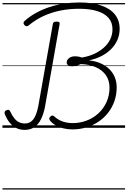

<svg xmlns="http://www.w3.org/2000/svg" viewBox="-20 -1035 1033 1555"><path d="M566 13Q529 13 495.5 5Q462 -3 434.5 -18Q407 -33 389 -54Q380 -63 379 -71.5Q378 -80 386 -89Q395 -99 403 -99.5Q411 -100 420 -92Q439 -74 462 -62Q485 -50 512 -44Q539 -38 568 -38Q628 -38 682 -58.5Q736 -79 777.5 -117.5Q819 -156 843 -209Q867 -262 867 -325Q867 -384 837.5 -426Q808 -468 755.5 -491Q703 -514 634 -516Q616 -508 598 -503Q580 -498 564 -498Q543 -498 531 -507.5Q519 -517 520 -532Q521 -544 529 -554.5Q537 -565 551.5 -572Q566 -579 585 -579Q602 -579 616 -576.5Q630 -574 641 -569Q694 -577 739 -597Q784 -617 818.5 -647Q853 -677 872 -715Q891 -753 891 -798Q891 -853 859.5 -889.5Q828 -926 768 -945Q708 -964 621 -964Q542 -964 469.5 -949.5Q397 -935 333 -905.5Q269 -876 213 -830Q204 -822 195.5 -822.5Q187 -823 178 -832Q170 -841 170.5 -849.5Q171 -858 180 -866Q223 -904 273.5 -931.5Q324 -959 380 -977.5Q436 -996 497.5 -1005.5Q559 -1015 624 -1015Q727 -1015 799.5 -990.5Q872 -966 910.5 -918Q949 -870 949 -801Q949 -753 930.5 -711Q912 -669 878.5 -636Q845 -603 801 -580.5Q757 -558 705 -547V-545Q754 -540 794 -522.5Q834 -505 863.5 -477Q893 -449 909 -411Q925 -373 925 -328Q925 -268 906.5 -215.5Q888 -163 855 -121Q822 -79 777 -49Q732 -19 678.5 -3Q625 13 566 13ZM179 17Q142 17 111 1.5Q80 -14 57 -43Q34 -72 19 -111Q15 -121 18 -129.5Q21 -138 32 -142Q44 -148 51 -145Q58 -142 63 -132Q79 -97 97 -75.5Q115 -54 136 -44.5Q157 -35 182 -35Q224 -35 249.5 -68Q275 -101 290 -175L408 -841Q410 -852 417.5 -856Q425 -860 439 -860Q453 -860 459 -855.5Q465 -851 463 -841L344 -168Q332 -108 310.5 -66.5Q289 -25 256.5 -4Q224 17 179 17ZM0 490H993V500H0ZM0 -20H993V0H0ZM0 -505H993V-500H0ZM0 -1010H993V-1000H0Z"/></svg>

Font: Playwrite ZA Guides
Style: Regular
Weight: 400
Designer: Veronika Burian, José Scaglione
Foundry: TypeTogether
Version: Version 1.003